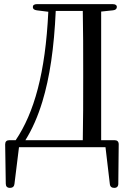

<svg xmlns="http://www.w3.org/2000/svg" viewBox="-20 -726 619 930"><path d="M5 -27 8 164C8 177 15 184 28 184H29C41 184 49 177 50 165L72 -13H491L512 165C513 178 521 184 533 184H534C546 184 553 177 553 164L555 -27C555 -40 548 -47 535 -47H470V-670L527 -676C539 -677 546 -683 546 -692C546 -701 539 -706 526 -706H159C146 -706 139 -701 139 -692C139 -683 145 -678 158 -676L214 -669C200 -372 145 -179 56 -47H25C12 -47 5 -40 5 -27ZM103 -47C136 -100 163 -161 185 -233C221 -351 242 -494 250 -673H381C383 -578 383 -481 383 -380V-350C383 -239 383 -142 381 -47Z"/></svg>

Font: 寒蝉锦书宋 CompactLight
Style: Bold
Weight: 400
Width: 4
Designer: 寒蝉锦书宋{Warren} 思源宋体{Ryoko NISHIZUKA 西塚涼子 (kana & ideographs); Frank Grießhammer (Latin, Greek & Cyrillic); Wenlong ZHANG 
Foundry: Adobe & ChillType
Version: Version 2.000;Glyphs 3.1.1 (3135)